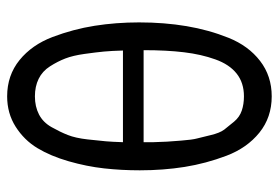

<svg xmlns="http://www.w3.org/2000/svg" viewBox="-142 -631 784 540"><g transform="rotate(-90 250.0 -361.0)"><path d="M41 -359.9Q41 -411.6 46.4 -460.2Q51.8 -508.8 66.4 -559.8Q81.1 -610.8 103.5 -647.9Q126 -685.1 163.6 -709Q201.2 -732.9 249 -732.9Q308.1 -732.9 351.1 -698Q394 -663.1 416 -605Q438 -546.9 447.5 -486.8Q457 -426.8 457 -361.8Q457 -291 446.5 -228.5Q436 -166 413.6 -110.1Q391.1 -54.2 348.6 -21.5Q306.2 11.2 249 11.2Q189.9 11.2 147 -23.4Q104 -58.1 82 -116Q60.1 -173.8 50.5 -233.9Q41 -293.9 41 -359.9ZM120.1 -321.8Q121.1 -291 121.6 -283.4Q122.1 -275.9 124.5 -243.9Q127 -211.9 130.4 -199.5Q133.8 -187 139.9 -160.9Q146 -134.8 155.5 -122.3Q165 -109.9 178 -94.5Q190.9 -79.1 209 -73Q227.1 -66.9 249 -66.9Q287.1 -66.9 313 -87.4Q338.9 -107.9 353 -147.5Q367.2 -187 373 -235.6Q378.9 -284.2 378.9 -349.1H120.1ZM120.1 -407.2H377.9Q377 -439.5 375 -460.7Q373 -481.9 368.4 -514.9Q363.8 -547.9 355.5 -569.3Q347.2 -590.8 333.5 -612.3Q319.8 -633.8 298.3 -644.3Q276.9 -654.8 249 -654.8Q220.2 -654.8 198 -643.3Q175.8 -631.8 162.4 -607.9Q148.9 -584 140.4 -562.5Q131.8 -541 127.9 -506.6Q124 -472.2 122.6 -455.1Q121.1 -438 120.1 -407.2Z"/></g></svg>

Font: CMU Sans Serif
Style: Medium
Weight: 500
Version: Version 0.7.0